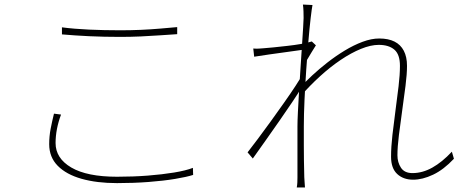

<svg xmlns="http://www.w3.org/2000/svg" viewBox="-20 -797 2040 843"><path d="M252 -677Q305 -670 371 -667Q437 -664 508 -664Q555 -664 599.5 -666Q644 -668 684 -671.5Q724 -675 758 -678V-647Q725 -645 684 -642Q643 -639 598 -637Q553 -635 508 -635Q436 -635 372.5 -638Q309 -641 252 -646ZM248 -294Q236 -262 230 -230.5Q224 -199 224 -169Q224 -102 293 -61.5Q362 -21 494 -21Q565 -21 629 -26Q693 -31 744.5 -39.5Q796 -48 827 -60L828 -29Q800 -20 749 -11.5Q698 -3 632 2Q566 7 494 7Q405 7 338 -12Q271 -31 233.5 -69Q196 -107 196 -164Q196 -199 202.5 -232.5Q209 -266 217 -298Z M1973 -100Q1928 -52 1881.5 -30Q1835 -8 1794 -8Q1751 -8 1724 -33Q1697 -58 1697 -109Q1697 -152 1703 -204.5Q1709 -257 1716.5 -312.5Q1724 -368 1730 -418.5Q1736 -469 1736 -508Q1736 -558 1711.5 -579Q1687 -600 1643 -600Q1608 -600 1565 -582.5Q1522 -565 1476 -534Q1430 -503 1385 -462Q1340 -421 1299 -374L1303 -418Q1322 -439 1351.5 -466.5Q1381 -494 1417.5 -522.5Q1454 -551 1493.5 -575Q1533 -599 1572 -613.5Q1611 -628 1645 -628Q1685 -628 1712 -614.5Q1739 -601 1753 -574Q1767 -547 1767 -508Q1767 -472 1760.5 -420.5Q1754 -369 1746 -312.5Q1738 -256 1731.5 -204Q1725 -152 1725 -115Q1725 -84 1740.5 -60.5Q1756 -37 1791 -37Q1835 -37 1878 -61Q1921 -85 1964 -131ZM1320 -580Q1313 -579 1288.5 -575.5Q1264 -572 1231 -567.5Q1198 -563 1162.5 -558Q1127 -553 1096 -548L1092 -584Q1104 -583 1115 -583.5Q1126 -584 1136 -585Q1153 -586 1181 -589Q1209 -592 1241 -595.5Q1273 -599 1302 -604Q1331 -609 1349 -615L1367 -598Q1358 -584 1348 -567.5Q1338 -551 1328 -534Q1318 -517 1310 -502L1307 -417Q1289 -387 1263 -348.5Q1237 -310 1207.5 -267.5Q1178 -225 1147.5 -182Q1117 -139 1090 -101L1067 -128Q1085 -151 1112 -187Q1139 -223 1169 -264.5Q1199 -306 1227.5 -346.5Q1256 -387 1277 -419Q1298 -451 1306 -467L1312 -544ZM1313 -718Q1313 -731 1312.5 -747Q1312 -763 1310 -777L1352 -775Q1349 -760 1344 -717.5Q1339 -675 1334 -615.5Q1329 -556 1324.5 -489.5Q1320 -423 1317 -358.5Q1314 -294 1314 -242Q1314 -192 1314 -158Q1314 -124 1314.5 -93Q1315 -62 1316 -19Q1317 -6 1317.5 4.5Q1318 15 1319 26H1283Q1285 15 1285.5 4.5Q1286 -6 1286 -18Q1286 -66 1286 -98.5Q1286 -131 1286 -163Q1286 -195 1286 -242Q1286 -264 1288 -305Q1290 -346 1293 -396.5Q1296 -447 1299.5 -499.5Q1303 -552 1306 -598.5Q1309 -645 1311 -677Q1313 -709 1313 -718Z"/></svg>

Font: Noto Sans TC
Style: Regular
Weight: 100
Designer: Ryoko NISHIZUKA 西塚涼子 (kana, bopomofo & ideographs); Paul D. Hunt (Latin, Greek & Cyrillic); Sandoll Communications 산돌커뮤니
Foundry: Adobe
Version: Version 2.004;hotconv 1.0.118;makeotfexe 2.5.65603